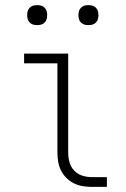

<svg xmlns="http://www.w3.org/2000/svg" viewBox="-20 -729 490 749"><path d="M338 0Q320 0 302 -3Q284 -6 268 -14Q252 -22 239 -35Q226 -48 218 -64Q210 -80 207 -98Q204 -116 204 -134V-482H74V-520H246V-134Q246 -115 251 -96.5Q256 -78 269 -64Q282 -50 300.5 -44Q319 -38 338 -38H397V0ZM325 -631Q317 -631 309.5 -633Q302 -635 296 -641Q290 -647 288 -654.5Q286 -662 286 -670Q286 -678 288 -685.5Q290 -693 296 -699Q302 -705 309.5 -707Q317 -709 325 -709Q333 -709 340.5 -707Q348 -705 354 -699Q360 -693 362 -685.5Q364 -678 364 -670Q364 -662 362 -654.5Q360 -647 354 -641Q348 -635 340.5 -633Q333 -631 325 -631ZM125 -631Q117 -631 109.5 -633Q102 -635 96 -641Q90 -647 88 -654.5Q86 -662 86 -670Q86 -678 88 -685.5Q90 -693 96 -699Q102 -705 109.5 -707Q117 -709 125 -709Q133 -709 140.5 -707Q148 -705 154 -699Q160 -693 162 -685.5Q164 -678 164 -670Q164 -662 162 -654.5Q160 -647 154 -641Q148 -635 140.5 -633Q133 -631 125 -631Z"/></svg>

Font: Zed Sans Extralight Extended
Style: Regular
Weight: 200
Width: 7
Designer: Belleve Invis
Foundry: Belleve Invis
Version: Version 1.0.0; ttfautohint (v1.8.4)